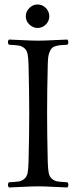

<svg xmlns="http://www.w3.org/2000/svg" viewBox="-20 -825 343 850"><path d="M109.9 -716.6Q94.2 -731.9 94.2 -752.9Q94.2 -773.9 109.9 -789.6Q125.5 -805.2 146.5 -805.2Q167.5 -805.2 182.9 -789.6Q198.2 -773.9 198.2 -752.9Q198.2 -731.9 182.9 -716.6Q167.5 -701.2 146.5 -701.2Q125.5 -701.2 109.9 -716.6ZM191.4 -108.9Q192.4 -76.7 195.6 -59.8Q198.7 -43 210 -33.4Q221.2 -23.9 234.9 -21.7Q248.5 -19.5 278.3 -18.1Q282.7 -13.7 282.7 -6.6Q282.7 0.5 278.3 4.9Q256.8 4.4 216.8 2.2Q176.8 0 149.4 0Q121.6 0 80.8 2.2Q40 4.4 19.5 4.9Q15.1 0.5 15.1 -6.6Q15.1 -13.7 19.5 -18.1Q49.3 -19.5 63 -21.7Q76.7 -23.9 87.9 -33.4Q99.1 -43 102.3 -59.8Q105.5 -76.7 106.4 -108.9Q109.4 -233.4 109.4 -320.8Q109.4 -411.6 106.4 -536.1Q105.5 -568.4 102.3 -585.2Q99.1 -602.1 87.9 -611.6Q76.7 -621.1 63 -623.3Q49.3 -625.5 19.5 -627Q15.1 -631.3 15.1 -638.4Q15.1 -645.5 19.5 -649.9Q41 -649.4 81.1 -647.2Q121.1 -645 148.4 -645Q176.3 -645 217 -647.2Q257.8 -649.4 278.3 -649.9Q282.7 -645.5 282.7 -638.4Q282.7 -631.3 278.3 -627Q258.3 -626 247.6 -625Q236.8 -624 225.6 -620.6Q214.4 -617.2 209.5 -611.8Q204.6 -606.4 200 -595.9Q195.3 -585.4 193.4 -571.3Q191.9 -558.1 191.4 -536.1Q188.5 -423.3 188.5 -319.8Q188.5 -232.4 191.4 -108.9Z"/></svg>

Font: Linux Libertine Display G
Style: Regular
Weight: 400
Designer: Philipp H. Poll
Foundry: Philipp H. Poll
Version: Version 5.0.9